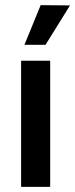

<svg xmlns="http://www.w3.org/2000/svg" viewBox="-20 -726 292 746"><path d="M175 0H62V-490H175ZM75 -552H157L252 -705L138 -706Z"/></svg>

Font: Gemunu Libre ExtraLight
Style: Bold
Weight: 700
Version: Version 1.100